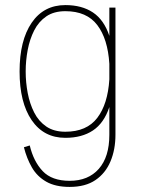

<svg xmlns="http://www.w3.org/2000/svg" viewBox="-20 -530 564 755"><path d="M81 -249Q81 -206 89 -164Q97 -122 114.5 -87.5Q132 -53 162 -32.5Q192 -12 237 -12Q321 -12 362.5 -66.5Q404 -121 410 -218V-279Q404 -377 362.5 -431.5Q321 -486 237 -486Q192 -486 162 -465.5Q132 -445 114.5 -410.5Q97 -376 89 -334Q81 -292 81 -249ZM434 0Q434 58 414.5 104.5Q395 151 355.5 178Q316 205 254 205Q198 205 162 184.5Q126 164 105.5 128.5Q85 93 74 49L97 42Q112 105 148 143Q184 181 254 181Q327 181 368.5 134Q410 87 410 0V-109Q389 -46 345.5 -17Q302 12 237 12Q152 12 104.5 -57.5Q57 -127 57 -249Q57 -371 104.5 -440.5Q152 -510 237 -510Q302 -510 345.5 -481Q389 -452 410 -389V-500H434Z"/></svg>

Font: Haskoy Thin
Style: Regular
Weight: 100
Designer: Ertekin Erdin
Foundry: Ertekin Erdin
Version: Version 2.000; ttfautohint (v1.8.4.7-5d5b)